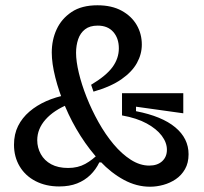

<svg xmlns="http://www.w3.org/2000/svg" viewBox="-20 -694 773 727"><path d="M548 13Q497 13 449 -13Q401 -39 360 -82.5Q319 -126 285 -179.5Q251 -233 227 -290Q203 -347 189.5 -400.5Q176 -454 176 -495Q176 -543 194.5 -583Q213 -623 251 -648.5Q289 -674 349 -674Q403 -674 440.5 -653.5Q478 -633 497.5 -599.5Q517 -566 517 -525Q517 -489 498.5 -455.5Q480 -422 440 -394Q400 -366 334 -347L325 -373Q382 -407 406 -440Q430 -473 430 -511Q430 -549 409 -573Q388 -597 350 -597Q320 -597 302 -583Q284 -569 276 -545.5Q268 -522 268 -494Q268 -462 278.5 -418Q289 -374 308 -326Q327 -278 353 -231.5Q379 -185 410 -148Q441 -111 475.5 -89Q510 -67 545 -67Q576 -67 594 -83.5Q612 -100 612 -127Q612 -154 592.5 -180Q573 -206 535.5 -226.5Q498 -247 442 -257V-341H674V-265L495 -290V-273Q593 -254 643.5 -212Q694 -170 694 -110Q694 -77 680.5 -53.5Q667 -30 645.5 -15.5Q624 -1 598.5 6Q573 13 548 13ZM204 12Q154 12 115 -8Q76 -28 54.5 -64Q33 -100 33 -146Q33 -186 48.5 -217Q64 -248 91.5 -271.5Q119 -295 155 -311Q191 -327 234 -335L241 -300Q184 -277 152.5 -241.5Q121 -206 121 -163Q121 -135 134.5 -110.5Q148 -86 174 -72Q200 -58 238 -58Q275 -58 303 -73.5Q331 -89 354 -113L377 -79H356Q343 -52 322 -31.5Q301 -11 272 0.5Q243 12 204 12Z"/></svg>

Font: Bricolage Grotesque 36pt
Style: Regular
Weight: 400
Designer: Mathieu Triay
Foundry: Atelier Triay
Version: Version 1.001;gftools[0.9.33.dev8+g029e19f]